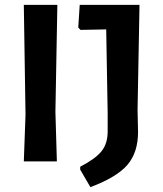

<svg xmlns="http://www.w3.org/2000/svg" viewBox="-20 -664 670 790"><path d="M216 -644 208 -204 214 0H78L85 -192L78 -644ZM554 -644 546 -212 548 -121Q548 -37 504.5 14Q461 65 352 106L310 34V22Q372 -10 397.5 -41.5Q423 -73 423 -123V-199L417 -543L311 -541L302 -551L308 -644Z"/></svg>

Font: Alegreya Sans SC
Style: Bold
Weight: 700
Designer: Juan Pablo del Peral
Foundry: Huerta Tipografica
Version: Version 2.007